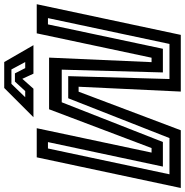

<svg xmlns="http://www.w3.org/2000/svg" viewBox="-15 -896 898 933"><g transform="rotate(-90 434.5 -429.0)"><path d="M137 -700H278.5L160 -142H182L370.5 -640H621.5L599.5 -142H621L739.5 -700H881L732 0H456.5L480 -496.5H456L268.5 0H-12ZM180 -645.5 54.5 -55H230.5L424 -547H531.5L517.5 -55H688L813.5 -645.5H783L664.5 -87H549.5L563 -578.5H404.5L211.5 -87H92L211 -645.5ZM474 -858H600L682 -716H543.5L518.5 -770L470.5 -716H332ZM494 -823 429 -756H459L505 -806H545L570.5 -756H600L564 -823Z"/></g></svg>

Font: Tourney SemiBold
Style: Italic
Weight: 600
Italic angle: -12°
Version: Version 1.015